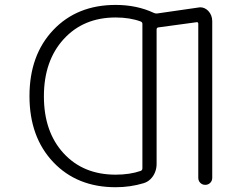

<svg xmlns="http://www.w3.org/2000/svg" viewBox="-20 -784 1040 792"><path d="M457 -63.5Q515.6 -63.5 560.5 -79.1Q567.4 -82 567.4 -89.8V-685.5Q567.4 -692.4 560.5 -695.3Q515.6 -711.9 457 -711.9Q324.2 -711.9 242.7 -622.6Q161.1 -533.2 161.1 -386.7Q161.1 -240.2 242.2 -151.9Q323.2 -63.5 457 -63.5ZM797.9 -752.9Q801.8 -753.9 805.7 -753.9Q824.2 -753.9 838.9 -739.3Q855.5 -721.7 855.5 -696.3V-50.8Q855.5 -38.1 847.2 -29.8Q838.9 -21.5 826.7 -21.5Q814.5 -21.5 806.2 -29.8Q797.9 -38.1 797.9 -50.8V-685.5Q797.9 -693.4 791 -692.4L632.8 -670.9Q626 -669.9 626 -662.1V-107.4Q626 -89.8 619.6 -73.7Q613.3 -57.6 601.1 -45.4Q588.9 -33.2 572.3 -28.3Q517.6 -11.7 457 -11.7Q297.9 -11.7 199.7 -115.2Q101.6 -218.8 101.6 -387.7Q101.6 -556.6 199.7 -660.2Q297.9 -763.7 457 -763.7Q544.9 -763.7 615.2 -730.5Q622.1 -727.5 628.9 -728.5Z"/></svg>

Font: Rounded-X Mgen+ 2m light
Style: Regular
Weight: 200
Designer: [Source Han Sans]
Ryoko NISHIZUKA  (kana & ideographs); Paul D. Hunt (Latin, Greek & Cyrillic); Wenlong ZHANG  (bopomofo
Version: Version 1.059.20150602